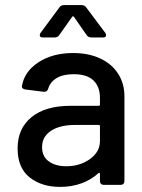

<svg xmlns="http://www.w3.org/2000/svg" viewBox="-20 -725 557 753"><path d="M468 -348V-15Q468 -8 464 -4Q460 0 453 0H387Q380 0 376 -4Q372 -8 372 -15V-43Q372 -46 370 -47Q368 -48 366 -46Q338 -20 299.5 -6Q261 8 216 8Q143 8 96 -29.5Q49 -67 49 -143Q49 -221 103.5 -265.5Q158 -310 256 -310H367Q372 -310 372 -315V-341Q372 -385 346.5 -409.5Q321 -434 269 -434Q228 -434 202.5 -419Q177 -404 169 -377Q165 -364 152 -365L80 -374Q73 -375 69 -378.5Q65 -382 66 -387Q75 -444 130.5 -480.5Q186 -517 267 -517Q328 -517 373.5 -495.5Q419 -474 443.5 -435.5Q468 -397 468 -348ZM372 -172V-230Q372 -235 367 -235H274Q215 -235 180 -212Q145 -189 145 -148Q145 -111 171.5 -92Q198 -73 240 -73Q293 -73 332.5 -101Q372 -129 372 -172ZM136 -587Q136 -592 139 -596L213 -696Q219 -705 231 -705H300Q312 -705 318 -696L393 -596Q396 -592 396 -587Q396 -578 384 -578H339Q326 -578 320 -587L270 -659Q268 -661 266 -661Q264 -661 263 -659L212 -587Q206 -578 194 -578H148Q136 -578 136 -587Z"/></svg>

Font: Barlow_Medium_SS
Style: Regular
Weight: 500
Designer: Jeremy Tribby
Foundry: Jeremy Tribby
Version: Version 1.101 August 23, 2024